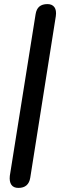

<svg xmlns="http://www.w3.org/2000/svg" viewBox="-20 -732 315 939"><path d="M70 187Q46 187 35.5 171.5Q25 156 28 128L154 -662Q158 -688 172.5 -700Q187 -712 212 -712Q235 -712 246 -697Q257 -682 253 -653L128 137Q120 187 70 187Z"/></svg>

Font: Nunito ExtraLight SemiBold
Style: Italic
Weight: 600
Italic angle: -9°
Version: Version 3.602